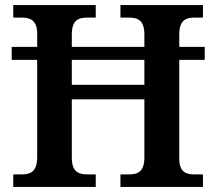

<svg xmlns="http://www.w3.org/2000/svg" viewBox="-20 -734 849 754"><path d="M32 0H356V-49H325C290 -49 262 -57 262 -116V-344H547V-116C547 -57 519 -49 484 -49H453V0H777V-49H746C713 -49 684 -56 684 -111V-499H784V-550H684V-598C684 -657 712 -665 746 -665H777V-714H453V-665H484C519 -665 547 -657 547 -598V-550H262V-598C262 -657 290 -665 325 -665H356V-714H32V-665H63C96 -665 126 -657 126 -602V-550H26V-499H126V-116C126 -57 97 -49 63 -49H32ZM262 -401V-499H547V-401Z"/></svg>

Font: Noto Serif Yezidi SemiBold
Style: Regular
Weight: 600
Designer: Dalton Maag Ltd
Foundry: Dalton Maag Ltd
Version: Version 1.001